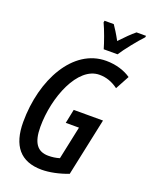

<svg xmlns="http://www.w3.org/2000/svg" viewBox="-172 -1034 889 1134"><g transform="rotate(20 272.0 -467.0)"><path d="M336 -784H423C446 -821 510 -901 542 -934L544 -944H484C458 -923 428 -893 394 -857C373 -896 354 -925 341 -944H283L281 -933C299 -896 326 -820 336 -784ZM234 10C282 10 341 -2 399 -24L476 -387H292L274 -299H357L313 -91C290 -84 267 -81 243 -81C175 -81 141 -125 141 -226C141 -413 229 -634 365 -634C407 -634 445 -621 483 -593L530 -680C492 -707 436 -725 374 -725C167 -725 36 -485 36 -218C36 -70 100 10 234 10Z"/></g></svg>

Font: Noto Sans UI Condensed Medium
Style: Italic
Weight: 500
Width: 3
Italic angle: -12°
Designer: Monotype Design Team
Foundry: Monotype Imaging Inc.
Version: Version 1.901